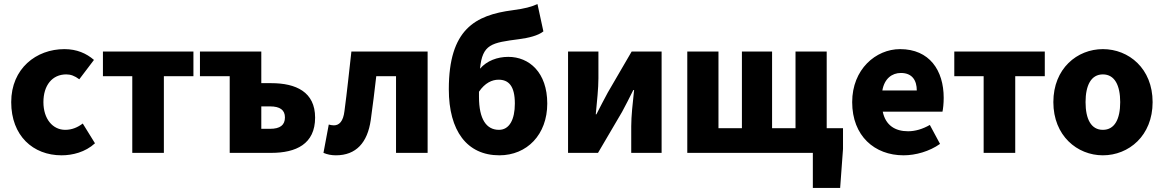

<svg xmlns="http://www.w3.org/2000/svg" viewBox="-20 -750 5710 942"><path d="M282 12C335 12 398 -3 446 -47L386 -144C361 -125 333 -113 300 -113C239 -113 193 -166 193 -249C193 -331 236 -385 305 -385C327 -385 346 -378 369 -361L441 -456C404 -488 357 -509 296 -509C158 -509 35 -414 35 -249C35 -84 142 12 282 12Z M629 0H784V-376H929V-497H485V-376H629Z M1107 0H1311C1432 0 1526 -43 1526 -173C1526 -299 1432 -342 1311 -342H1262V-497H961V-376H1107ZM1262 -118V-228H1305C1354 -228 1378 -210 1378 -174C1378 -136 1354 -118 1305 -118Z M1628 12C1727 12 1783 -50 1799 -161C1809 -232 1818 -306 1826 -376H1923V0H2078V-497H1704C1693 -400 1683 -302 1670 -205C1664 -154 1644 -135 1618 -135C1608 -135 1601 -137 1593 -139L1567 0C1586 8 1605 12 1628 12Z M2330 -275C2330 -284 2330 -292 2330 -300C2359 -343 2394 -359 2426 -359C2475 -359 2506 -329 2506 -242C2506 -163 2479 -113 2428 -113C2367 -113 2330 -164 2330 -275ZM2430 12C2565 12 2665 -89 2665 -242C2665 -395 2576 -471 2474 -471C2420 -471 2369 -452 2335 -413C2347 -534 2391 -540 2528 -558C2573 -564 2620 -575 2646 -596L2617 -730C2585 -716 2556 -708 2496 -700C2311 -676 2182 -606 2182 -312C2182 -108 2271 12 2430 12Z M2767 0H2914L3032 -201C3047 -229 3071 -275 3087 -308H3091C3084 -243 3077 -180 3077 -131V0H3226V-497H3079L2962 -296C2947 -267 2922 -222 2906 -189H2903C2909 -253 2916 -316 2916 -366V-497H2767Z M3352 0H3968V172H4102L4116 -19V-121H4036V-497H3883V-121H3768V-497H3620V-121H3505V-497H3352Z M4413 12C4472 12 4540 -7 4592 -44L4542 -137C4507 -117 4471 -106 4435 -106C4372 -106 4325 -135 4311 -202H4604C4607 -216 4610 -242 4610 -270C4610 -405 4540 -509 4396 -509C4277 -509 4161 -410 4161 -249C4161 -83 4271 12 4413 12ZM4309 -306C4319 -364 4356 -392 4400 -392C4456 -392 4478 -355 4478 -306Z M4806 0H4961V-376H5106V-497H4662V-376H4806Z M5391 12C5518 12 5635 -84 5635 -249C5635 -414 5518 -509 5391 -509C5265 -509 5148 -414 5148 -249C5148 -84 5265 12 5391 12ZM5391 -113C5333 -113 5306 -166 5306 -249C5306 -331 5333 -385 5391 -385C5449 -385 5476 -331 5476 -249C5476 -166 5449 -113 5391 -113Z"/></svg>

Font: DAIFUKU Sans
Style: Bold
Weight: 700
Designer: Original font ‘Source Han Sans JP’ : Paul D. Hunt
Foundry: Daifuku
Version: Version 1.000